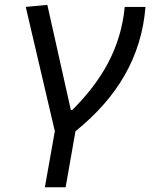

<svg xmlns="http://www.w3.org/2000/svg" viewBox="-20 -546 626 790"><path d="M164.6 224.6H250L290.5 -5.9C461.9 -144.5 562 -310.1 578.6 -517.6H493.2C477.1 -348.1 398.9 -214.4 277.3 -93.3H271.5L174.8 -525.9L85.9 -517.6L205.6 -6.3Z"/></svg>

Font: Cascadia Mono NF SemiLight
Style: Italic
Weight: 350
Italic angle: -10°
Monospace: yes
Designer: Aaron Bell
Foundry: Saja Typeworks
Version: Version 2404.023